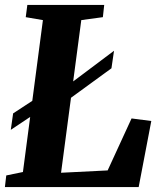

<svg xmlns="http://www.w3.org/2000/svg" viewBox="-20 -763 656 783"><path d="M0 0 5.5 -47.5 73.5 -61.5 155 -681 85 -693 91.5 -743H405L399.5 -693L311.5 -681L229 -58.5L419 -68L516.5 -280L597 -269.5L545.5 0ZM24 -233.5 33.5 -300.5 167 -388 222.5 -389 445 -556 434.5 -484.5 228 -334 174 -333.5Z"/></svg>

Font: Merriweather 24pt ExtraBold
Style: Italic
Weight: 800
Italic angle: -7.8°
Version: Version 2.101